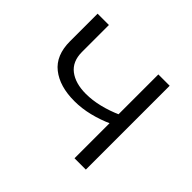

<svg xmlns="http://www.w3.org/2000/svg" viewBox="-126 -688 851 851"><g transform="rotate(45 299.5 -262.5)"><path d="M247.8 -178.5Q155.3 -178.5 100.9 -221.5Q46.5 -264.4 46.5 -352.8V-525.5H117.5V-356.7Q117.5 -297 156.3 -267.1Q195.2 -237.3 260.9 -237.3Q300.9 -237.3 344.8 -247.9Q388.7 -258.5 433.5 -278.5L433.1 -222.2Q387.5 -201.5 340.5 -190Q293.5 -178.5 247.8 -178.5ZM427.3 0V-525.5H498.3V0Z"/></g></svg>

Font: Montserrat Alternates Thin
Style: Regular
Weight: 100
Designer: Julieta Ulanovsky
Foundry: Julieta Ulanovsky
Version: Version 9.000